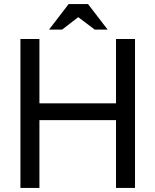

<svg xmlns="http://www.w3.org/2000/svg" viewBox="-20 -920 761 940"><path d="M548 -332H173V0H80V-729H173V-414H548V-729H641V0H548ZM316 -900H411L507 -775H444L363 -836L284 -775H220Z"/></svg>

Font: ColatingCofangSans
Style: Regular
Weight: 400
Foundry: GNU
Version: Version 412.227;June 27, 2022;FontCreator 11.0.0.2412 32-bit